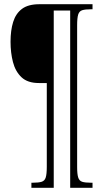

<svg xmlns="http://www.w3.org/2000/svg" viewBox="-20 -780 499 911"><path d="M129 111V87H135Q163 87 177.5 82.5Q192 78 197 62Q202 46 202 11V-386H165Q111 -386 82 -413.5Q53 -441 41.5 -485.5Q30 -530 30 -582Q30 -636 42.5 -676Q55 -716 84.5 -738Q114 -760 167 -760H419V-736H412Q384 -736 370 -731.5Q356 -727 351 -711Q346 -695 346 -660V13Q346 46 351 62Q356 78 370 82.5Q384 87 412 87H419V111H313V-730H235V111Z"/></svg>

Font: Noto Serif Tamil ExtraCondensed ExtraLight
Style: Italic
Weight: 200
Width: 2
Italic angle: -12°
Designer: Indian Type Foundry, Tom Grace, and the Monotype Design Team
Foundry: Monotype Imaging Inc.
Version: Version 2.003; ttfautohint (v1.8.4.7-5d5b)